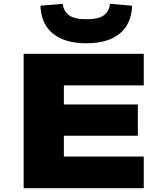

<svg xmlns="http://www.w3.org/2000/svg" viewBox="-20 -987 856 1007"><path d="M104 0V-705H734V-539H315V-439H703V-275H315V-166H734V0ZM433 -760Q321 -760 258.5 -810Q196 -860 192 -957L309 -967Q314 -927 342.5 -906.5Q371 -886 433 -886Q496 -886 524 -906.5Q552 -927 557 -967L673 -957Q669 -860 607 -810Q545 -760 433 -760Z"/></svg>

Font: Nunito Sans 7pt Expanded Black
Style: Regular
Weight: 900
Width: 7
Designer: Vernon Adams
Foundry: Vernon Adams
Version: Version 3.101;gftools[0.9.27]